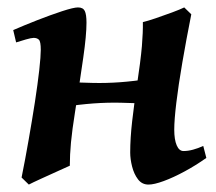

<svg xmlns="http://www.w3.org/2000/svg" viewBox="-20 -477 582 517"><path d="M168 -30.8Q160.2 -27.3 137 -16.8Q113.8 -6.3 90.3 4.4Q66.9 15.1 57.6 20L38.1 1Q47.9 -47.4 57.1 -100.3Q66.4 -153.3 74 -202.1Q81.5 -251 85.7 -288.3Q89.8 -325.7 89.8 -342.8Q89.8 -365.2 84.7 -370.1Q79.6 -375 70.8 -375Q64.5 -375 49.8 -370.8Q35.2 -366.7 23.4 -362.8L15.6 -396Q43.5 -408.2 79.6 -422.4Q115.7 -436.5 147 -446.8Q178.2 -457 189.9 -457Q203.6 -457 208.3 -447.5Q212.9 -438 212.9 -416Q212.9 -382.3 204.3 -322.5Q195.8 -262.7 182.1 -175.8Q174.3 -127 171.1 -93.3Q168 -59.6 168 -30.8ZM400.9 -250 382.3 -197.3Q340.3 -199.7 304.9 -200.4Q269.5 -201.2 231.9 -198.5Q194.3 -195.8 146 -188.5L132.8 -203.1Q135.3 -210.4 141.6 -229.7Q147.9 -249 151.9 -256.8Q194.8 -254.4 230.5 -253.7Q266.1 -252.9 303.5 -255.6Q340.8 -258.3 388.2 -265.6ZM535.6 -51.8Q507.3 -31.7 477.1 -15.4Q446.8 1 420.9 10.5Q395 20 379.9 20Q362.3 20 351.6 5.9Q340.8 -8.3 335.7 -28.6Q330.6 -48.8 330.6 -66.4Q330.6 -104.5 335.9 -150.9Q341.3 -197.3 347.7 -240.2Q358.9 -314.9 362.1 -352.8Q365.2 -390.6 364.7 -417.5Q377.4 -420.4 399.7 -428Q421.9 -435.5 443.6 -443.6Q465.3 -451.7 476.1 -457L495.1 -438.5Q481.4 -369.6 470.9 -308.3Q460.4 -247.1 454.8 -200.4Q449.2 -153.8 449.2 -127.9Q449.2 -101.1 455.8 -85.7Q462.4 -70.3 474.1 -70.3Q486.3 -70.3 499.8 -74Q513.2 -77.6 527.3 -84Z"/></svg>

Font: Gentium Plus
Style: Bold Italic
Weight: 700
Italic angle: -8°
Designer: Victor Gaultney, Annie Olsen, Iska Routamaa, Becca Hirsbrunner
Foundry: SIL International
Version: Version 6.101